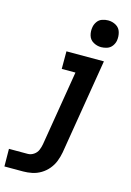

<svg xmlns="http://www.w3.org/2000/svg" viewBox="-184 -834 758 1109"><g transform="rotate(15 195.0 -280.0)"><path d="M-41 205H71Q97 205 124 199.5Q151 194 176 179Q201 164 219.5 141.5Q238 119 248 93Q258 67 263 40L357 -530H133V-425H215L141 23Q138 41 130.5 59Q123 77 106 88.5Q89 100 70 100H-42ZM320 -605Q337 -605 355 -611Q373 -617 384.5 -632.5Q396 -648 399 -666Q403 -691 396 -715.5Q389 -740 367.5 -752.5Q346 -765 320 -765Q303 -765 285 -759Q267 -753 256 -737.5Q245 -722 242 -705Q237 -679 244 -654.5Q251 -630 273 -617.5Q295 -605 320 -605Z"/></g></svg>

Font: Iosevka Sparkle
Style: Bold Italic
Weight: 700
Italic angle: -9°
Designer: Belleve Invis
Foundry: Belleve Invis
Version: Version 4.5.0; ttfautohint (v1.8.3)